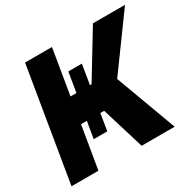

<svg xmlns="http://www.w3.org/2000/svg" viewBox="-157 -899 1088 1071"><g transform="rotate(-30 387.0 -363.5)"><path d="M314.6 -563.6H401.6L380.7 -436.8H391L567.5 -727.3H774.1L529.5 -391L674 0H461.3L377.8 -273.4H353.3L335.6 -165.5H248.2L266.3 -273.4H228.7L182.9 0H9.6L130.3 -727.3H303.6L255.3 -436.8H293.3Z"/></g></svg>

Font: Inter UI Extra Bold
Style: Italic
Weight: 800
Italic angle: 9.39999°
Designer: Rasmus Andersson
Foundry: rsms
Version: 3.2;8d6f07862